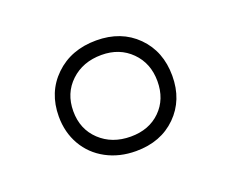

<svg xmlns="http://www.w3.org/2000/svg" viewBox="-65 -613 629 522"><g transform="rotate(-20 249.0 -352.0)"><path d="M251 -512Q323 -512 368 -467Q413 -422 413 -351Q413 -281 368 -236.5Q323 -192 251 -192Q203 -192 165 -212.5Q127 -233 106 -269.5Q85 -306 85 -352Q85 -422 131.5 -467Q178 -512 251 -512ZM251 -470Q197 -470 162 -437Q127 -404 127 -352Q127 -300 162 -267Q197 -234 251 -234Q304 -234 337 -266.5Q370 -299 370 -351Q370 -403 336.5 -436.5Q303 -470 251 -470Z"/></g></svg>

Font: A Bank Premium Light
Style: Regular
Weight: 300
Designer: Ninad Kale (Devanagari), Jonny Pinhorn (Latin), Htun Naung (Myanmar)
Foundry: Indian Type Foundry
Version: 4.004